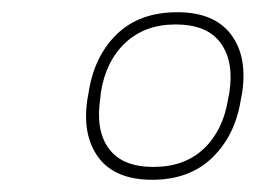

<svg xmlns="http://www.w3.org/2000/svg" viewBox="-20 -715 420 314"><path d="M229 -421Q168 -421 141 -457.5Q114 -494 123 -553L125 -564Q134 -623 171 -659Q208 -695 270 -695Q330 -695 357.5 -659Q385 -623 376 -563L374 -553Q365 -494 327.5 -457.5Q290 -421 229 -421ZM231 -442Q282 -442 313.5 -472Q345 -502 353 -553L355 -563Q363 -614 341 -644.5Q319 -675 267 -675Q217 -675 185 -645Q153 -615 145 -564L144 -554Q136 -502 158 -472Q180 -442 231 -442Z"/></svg>

Font: Sofia Sans Thin
Style: Italic
Weight: 250
Italic angle: -9°
Version: Version 4.100-B